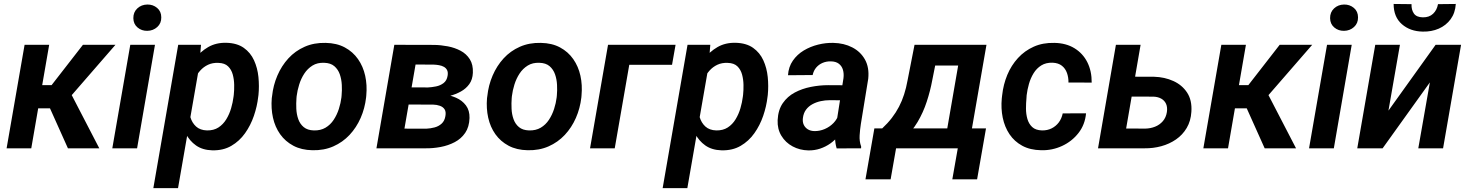

<svg xmlns="http://www.w3.org/2000/svg" viewBox="-20 -757 7493 980"><path d="M231 -528.3 139.6 0H13.7L105.5 -528.3ZM569.3 -528.3 287.6 -204.1H150.4L154.8 -322.3H243.2L403.3 -528.3ZM326.7 0 223.1 -231 334 -294.9 486.8 0Z M771 -528.3 679.7 0H553.2L645 -528.3ZM660.6 -664.1Q660.2 -694.8 680.9 -714.1Q701.7 -733.4 731.9 -733.9Q760.7 -734.4 782 -716.6Q803.2 -698.7 803.2 -668.5Q803.7 -638.2 782.7 -619.1Q761.7 -600.1 731.9 -599.6Q703.1 -599.1 682.1 -616.7Q661.1 -634.3 660.6 -664.1Z M997.1 -419.4 888.7 203.1H762.7L889.6 -528.3H1005.9ZM1299.3 -272.5 1297.9 -262.2Q1292.5 -214.4 1275.9 -165.8Q1259.3 -117.2 1230.7 -76.9Q1202.1 -36.6 1160.6 -12.5Q1119.1 11.7 1063 10.3Q1013.7 8.8 980.5 -14.6Q947.3 -38.1 928 -75.7Q908.7 -113.3 900.9 -157.2Q893.1 -201.2 895 -243.2L898.9 -276.4Q906.7 -321.3 925 -368.2Q943.4 -415 972.7 -454.1Q1002 -493.2 1042.5 -516.6Q1083 -540 1135.7 -538.6Q1189.9 -537.1 1224.4 -512.7Q1258.8 -488.3 1276.6 -449.2Q1294.4 -410.2 1299.1 -363.8Q1303.7 -317.4 1299.3 -272.5ZM1171.9 -262.7 1173.3 -273.4Q1175.8 -296.4 1175.3 -324Q1174.8 -351.6 1168 -376.7Q1161.1 -401.9 1144 -418.5Q1127 -435.1 1095.2 -436Q1065.4 -437.5 1042 -426.5Q1018.6 -415.5 1001.5 -396.2Q984.4 -377 973.4 -352.3Q962.4 -327.6 957.5 -301.3L945.3 -219.2Q943.4 -188 951.7 -159.2Q960 -130.4 980.7 -111.3Q1001.5 -92.3 1036.6 -91.3Q1070.8 -90.8 1095 -106.4Q1119.1 -122.1 1135 -148.2Q1150.9 -174.3 1159.7 -204.6Q1168.5 -234.9 1171.9 -262.7Z M1367.2 -255.9 1368.7 -266.1Q1374.5 -321.8 1395.8 -371.3Q1417 -420.9 1451.9 -459Q1486.8 -497.1 1534.9 -518.3Q1583 -539.6 1642.1 -538.1Q1698.7 -537.1 1740 -514.9Q1781.2 -492.7 1807.4 -455.3Q1833.5 -418 1844 -370.4Q1854.5 -322.8 1849.6 -270L1848.6 -259.3Q1842.3 -204.1 1820.8 -155Q1799.3 -106 1764.2 -68.4Q1729 -30.8 1681.2 -9.8Q1633.3 11.2 1574.7 9.8Q1518.6 8.8 1477.3 -13.2Q1436 -35.2 1409.9 -72Q1383.8 -108.9 1373.3 -156.2Q1362.8 -203.6 1367.2 -255.9ZM1494.1 -266.1 1493.2 -255.4Q1491.2 -230.5 1492.4 -202.1Q1493.7 -173.8 1502.4 -148.9Q1511.2 -124 1530.3 -108.2Q1549.3 -92.3 1581.5 -91.3Q1616.2 -90.3 1641.4 -105.2Q1666.5 -120.1 1683.1 -145.3Q1699.7 -170.4 1709.5 -200.7Q1719.2 -231 1722.7 -259.8L1723.6 -270Q1726.1 -294.9 1724.6 -323.7Q1723.1 -352.5 1714.4 -377.7Q1705.6 -402.8 1686.5 -419.2Q1667.5 -435.5 1634.8 -436.5Q1600.1 -438 1575 -422.4Q1549.8 -406.7 1533.2 -381.3Q1516.6 -356 1507.1 -325.4Q1497.6 -294.9 1494.1 -266.1Z M2187.5 -223.1 2020.5 -223.6 2035.2 -311 2162.6 -310.5Q2183.6 -311.5 2205.6 -315.9Q2227.5 -320.3 2244.1 -333Q2260.7 -345.7 2264.6 -370.1Q2267.6 -387.7 2262.2 -398.7Q2256.8 -409.7 2245.8 -415.8Q2234.9 -421.9 2220.9 -424.3Q2207 -426.8 2192.9 -427.2L2101.1 -427.7L2026.9 0H1901.4L1992.7 -528.3L2195.8 -527.8Q2230 -527.3 2265.6 -520.5Q2301.3 -513.7 2330.8 -498Q2360.4 -482.4 2377.9 -454.8Q2395.5 -427.2 2393.6 -385.3Q2392.1 -351.1 2375.5 -327.9Q2358.9 -304.7 2332.5 -290Q2306.2 -275.4 2275.9 -267.6Q2245.6 -259.8 2216.8 -257.3ZM2152.3 0H1945.3L2009.3 -100.6L2155.3 -100.1Q2177.7 -101.1 2198.5 -106.7Q2219.2 -112.3 2234.4 -126.2Q2249.5 -140.1 2253.4 -164.6Q2257.3 -186.5 2249.3 -199Q2241.2 -211.4 2225.3 -217Q2209.5 -222.7 2190.4 -223.1L2053.7 -223.6L2070.3 -311L2215.8 -310.5L2241.2 -275.9Q2275.9 -272 2307.4 -258.3Q2338.9 -244.6 2358.2 -219Q2377.4 -193.4 2376.5 -154.8Q2375 -108.9 2354.5 -78.9Q2334 -48.8 2301 -31.5Q2268.1 -14.2 2229.2 -6.8Q2190.4 0.5 2152.3 0Z M2465.8 -255.9 2467.3 -266.1Q2473.1 -321.8 2494.4 -371.3Q2515.6 -420.9 2550.5 -459Q2585.4 -497.1 2633.5 -518.3Q2681.6 -539.6 2740.7 -538.1Q2797.4 -537.1 2838.6 -514.9Q2879.9 -492.7 2906 -455.3Q2932.1 -418 2942.6 -370.4Q2953.1 -322.8 2948.2 -270L2947.3 -259.3Q2940.9 -204.1 2919.4 -155Q2897.9 -106 2862.8 -68.4Q2827.6 -30.8 2779.8 -9.8Q2731.9 11.2 2673.3 9.8Q2617.2 8.8 2575.9 -13.2Q2534.7 -35.2 2508.5 -72Q2482.4 -108.9 2471.9 -156.2Q2461.4 -203.6 2465.8 -255.9ZM2592.8 -266.1 2591.8 -255.4Q2589.8 -230.5 2591.1 -202.1Q2592.3 -173.8 2601.1 -148.9Q2609.9 -124 2628.9 -108.2Q2647.9 -92.3 2680.2 -91.3Q2714.8 -90.3 2740 -105.2Q2765.1 -120.1 2781.7 -145.3Q2798.3 -170.4 2808.1 -200.7Q2817.9 -231 2821.3 -259.8L2822.3 -270Q2824.7 -294.9 2823.2 -323.7Q2821.8 -352.5 2813 -377.7Q2804.2 -402.8 2785.2 -419.2Q2766.1 -435.5 2733.4 -436.5Q2698.7 -438 2673.6 -422.4Q2648.4 -406.7 2631.8 -381.3Q2615.2 -356 2605.7 -325.4Q2596.2 -294.9 2592.8 -266.1Z M3428.2 -528.3 3410.2 -426.3H3191.9L3117.7 0H2991.7L3083.5 -528.3Z M3596.7 -419.4 3488.3 203.1H3362.3L3489.3 -528.3H3605.5ZM3898.9 -272.5 3897.5 -262.2Q3892.1 -214.4 3875.5 -165.8Q3858.9 -117.2 3830.3 -76.9Q3801.8 -36.6 3760.3 -12.5Q3718.8 11.7 3662.6 10.3Q3613.3 8.8 3580.1 -14.6Q3546.9 -38.1 3527.6 -75.7Q3508.3 -113.3 3500.5 -157.2Q3492.7 -201.2 3494.6 -243.2L3498.5 -276.4Q3506.3 -321.3 3524.7 -368.2Q3543 -415 3572.3 -454.1Q3601.6 -493.2 3642.1 -516.6Q3682.6 -540 3735.4 -538.6Q3789.6 -537.1 3824 -512.7Q3858.4 -488.3 3876.2 -449.2Q3894 -410.2 3898.7 -363.8Q3903.3 -317.4 3898.9 -272.5ZM3771.5 -262.7 3772.9 -273.4Q3775.4 -296.4 3774.9 -324Q3774.4 -351.6 3767.6 -376.7Q3760.7 -401.9 3743.7 -418.5Q3726.6 -435.1 3694.8 -436Q3665 -437.5 3641.6 -426.5Q3618.2 -415.5 3601.1 -396.2Q3584 -377 3573 -352.3Q3562 -327.6 3557.1 -301.3L3544.9 -219.2Q3543 -188 3551.3 -159.2Q3559.6 -130.4 3580.3 -111.3Q3601.1 -92.3 3636.2 -91.3Q3670.4 -90.8 3694.6 -106.4Q3718.8 -122.1 3734.6 -148.2Q3750.5 -174.3 3759.3 -204.6Q3768.1 -234.9 3771.5 -262.7Z M4246.6 -112.3 4285.2 -357.9Q4288.1 -381.3 4282.5 -400.6Q4276.9 -419.9 4261.7 -431.6Q4246.6 -443.4 4220.7 -443.8Q4197.8 -444.3 4178.5 -436Q4159.2 -427.7 4146 -412.1Q4132.8 -396.5 4127.9 -374L4002 -373Q4004.9 -416 4026.9 -447.5Q4048.8 -479 4082.5 -499.3Q4116.2 -519.5 4155.8 -529.3Q4195.3 -539.1 4233.4 -538.1Q4287.6 -537.1 4330.1 -515.1Q4372.6 -493.2 4395 -452.9Q4417.5 -412.6 4411.6 -355L4374 -124.5Q4369.6 -96.2 4367.7 -66.2Q4365.7 -36.1 4375.5 -8.8L4375 0L4250.5 0.5Q4242.2 -26.9 4242.4 -55.7Q4242.7 -84.5 4246.6 -112.3ZM4299.8 -321.8 4287.1 -245.1 4214.4 -245.6Q4191.9 -245.6 4169.2 -240.7Q4146.5 -235.8 4127 -225.3Q4107.4 -214.8 4094.2 -197.3Q4081.1 -179.7 4078.1 -154.3Q4075.7 -134.8 4082.5 -120.1Q4089.4 -105.5 4103.3 -96.9Q4117.2 -88.4 4136.7 -87.9Q4163.6 -87.4 4189.5 -98.4Q4215.3 -109.4 4234.6 -129.4Q4253.9 -149.4 4261.2 -175.8L4291 -119.1Q4280.3 -90.3 4261.7 -66.4Q4243.2 -42.5 4218.8 -25.1Q4194.3 -7.8 4165.8 1.7Q4137.2 11.2 4106 10.7Q4062 9.8 4025.6 -9.8Q3989.3 -29.3 3968.3 -64Q3947.3 -98.6 3949.2 -144Q3951.7 -195.8 3975.3 -230.2Q3999 -264.6 4036.6 -284.7Q4074.2 -304.7 4118.9 -313.5Q4163.6 -322.3 4207 -322.3Z M4647.9 -528.3H4774.4L4738.3 -347.2Q4728.5 -293.9 4710.4 -238.5Q4692.4 -183.1 4663.3 -134Q4634.3 -85 4591.8 -49.6Q4549.3 -14.2 4490.7 0H4456.1L4467.8 -100.1L4482.4 -101.1Q4510.7 -127.4 4532 -155Q4553.2 -182.6 4568.6 -212.2Q4584 -241.7 4594.7 -275.1Q4605.5 -308.6 4612.3 -346.7ZM4681.6 -528.3H5015.1L4923.3 0H4797.4L4870.6 -422.4H4663.1ZM4442.9 -101.6H5012.7L4967.3 158.2H4840.8L4868.7 0H4553.7L4525.9 158.2H4397.5Z M5298.3 -91.3Q5325.7 -90.8 5347.7 -101.8Q5369.6 -112.8 5384.3 -132.3Q5398.9 -151.9 5404.3 -178.2L5523.4 -178.7Q5518.1 -120.6 5484.6 -77.9Q5451.2 -35.2 5400.9 -12Q5350.6 11.2 5294.4 9.8Q5237.8 8.8 5197.5 -13.2Q5157.2 -35.2 5132.6 -72Q5107.9 -108.9 5098.1 -156.2Q5088.4 -203.6 5093.3 -254.9L5095.2 -271Q5101.1 -325.7 5121.3 -374.5Q5141.6 -423.3 5175.8 -460.7Q5210 -498 5256.6 -518.8Q5303.2 -539.6 5361.8 -538.1Q5421.4 -537.1 5464.4 -510.7Q5507.3 -484.4 5530 -439.2Q5552.7 -394 5552.2 -335.4L5433.6 -335.9Q5434.1 -361.8 5426 -384.5Q5418 -407.2 5400.1 -421.4Q5382.3 -435.5 5353 -437Q5318.8 -438 5294.9 -423.1Q5271 -408.2 5255.6 -383.1Q5240.2 -357.9 5231.9 -328.6Q5223.6 -299.3 5220.2 -271L5219.2 -255.4Q5216.8 -231 5216.8 -203.1Q5216.8 -175.3 5223.9 -150.1Q5231 -125 5248.5 -108.6Q5266.1 -92.3 5298.3 -91.3Z M5728 -365.7 5870.6 -365.2Q5924.3 -363.8 5969 -343.5Q6013.7 -323.2 6039.3 -284.2Q6064.9 -245.1 6061 -186.5Q6058.1 -139.2 6037.1 -103.8Q6016.1 -68.4 5982.4 -45.2Q5948.7 -22 5907.2 -10.7Q5865.7 0.5 5822.3 0H5584.5L5675.8 -528.3H5801.8L5728 -101.1L5825.7 -100.6Q5852.5 -101.1 5875.7 -110.4Q5898.9 -119.6 5915.3 -138.4Q5931.6 -157.2 5936 -185.1Q5939.5 -209.5 5931.9 -226.6Q5924.3 -243.7 5907.7 -253.2Q5891.1 -262.7 5867.7 -263.7L5710.4 -264.2Z M6339.4 -528.3 6248 0H6122.1L6213.9 -528.3ZM6677.7 -528.3 6396 -204.1H6258.8L6263.2 -322.3H6351.6L6511.7 -528.3ZM6435.1 0 6331.5 -231 6442.4 -294.9 6595.2 0Z M6879.4 -528.3 6788.1 0H6661.6L6753.4 -528.3ZM6769 -664.1Q6768.6 -694.8 6789.3 -714.1Q6810.1 -733.4 6840.3 -733.9Q6869.1 -734.4 6890.4 -716.6Q6911.6 -698.7 6911.6 -668.5Q6912.1 -638.2 6891.1 -619.1Q6870.1 -600.1 6840.3 -599.6Q6811.5 -599.1 6790.5 -616.7Q6769.5 -634.3 6769 -664.1Z M7066.9 -192.4 7307.6 -528.3H7437.5L7345.7 0H7219.2L7278.3 -336.4L7037.1 0H6907.7L6999.5 -528.3H7125.5ZM7319.8 -735.8 7410.6 -736.8Q7407.7 -690.9 7384.3 -658.9Q7360.8 -627 7323.7 -610.8Q7286.6 -594.7 7242.2 -595.7Q7177.7 -596.7 7135.5 -633.5Q7093.3 -670.4 7093.3 -736.8L7184.6 -735.8Q7183.6 -706.5 7197 -687.7Q7210.4 -668.9 7242.7 -668.5Q7274.9 -668 7294.7 -686.8Q7314.5 -705.6 7319.8 -735.8Z"/></svg>

Font: Roboto SemiBold
Style: Italic
Weight: 600
Designer: Christian Robertson
Foundry: Google
Version: Version 3.009; 2024